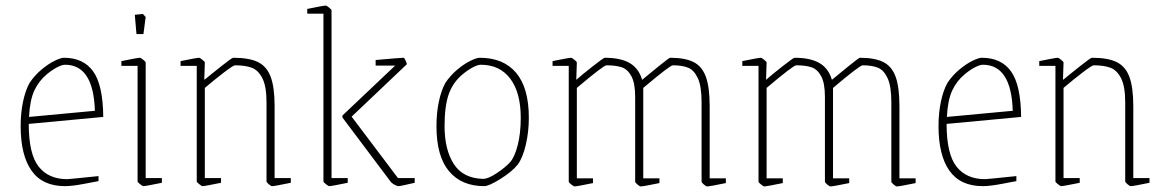

<svg xmlns="http://www.w3.org/2000/svg" viewBox="-20 -657 4167 688"><path d="M54 -205Q54 -252 62.5 -292.5Q71 -333 86 -360Q104 -387 128.5 -407.5Q153 -428 175.5 -439Q198 -450 209 -450Q279 -450 314 -401Q349 -352 350 -238L83 -213Q83 -105 118.5 -60Q154 -15 221 -15Q227 -15 333 -26V-8Q327 -7 283 1.5Q239 10 213 10Q132 10 93 -45.5Q54 -101 54 -205ZM320 -260Q315 -425 213 -425Q202 -425 184 -415.5Q166 -406 148 -391Q119 -367 103 -332.5Q87 -298 84 -238Z M473 -7V-421H415V-438Q473 -450 482 -450Q484 -450 493 -443Q502 -436 502 -433V-19H560V-2Q502 10 493 10Q491 10 482 3Q473 -4 473 -7ZM463 -604 492 -607 502 -596 494 -535H469Z M685 -7V-421H627V-438Q685 -450 694 -450Q696 -450 705 -443Q714 -436 714 -433L712 -371Q718 -375 732 -387Q742 -395 776.5 -422.5Q811 -450 816 -450Q873 -450 904.5 -434.5Q936 -419 950 -381.5Q964 -344 964 -276V-19H1022V-2Q964 10 955 10Q951 10 943 3Q935 -4 935 -7V-290Q935 -348 920 -377Q905 -406 881.5 -414.5Q858 -423 822 -423Q816 -423 782 -397Q748 -371 714 -342V-19H772V-2Q714 10 705 10Q703 10 694 3Q685 -4 685 -7Z M1139 -7V-608H1081V-625Q1139 -637 1148 -637Q1150 -637 1159 -630Q1168 -623 1168 -620V-19H1226V-2Q1168 10 1159 10Q1157 10 1148 3Q1139 -4 1139 -7ZM1379 -7 1207 -236V-243L1396 -422H1326V-442Q1417 -450 1426 -450Q1429 -450 1433 -441Q1437 -432 1438 -427L1240 -239L1406 -19H1466V-2Q1415 10 1408 10Q1403 10 1393 4.5Q1383 -1 1379 -7Z M1544 -205Q1544 -252 1552.5 -292.5Q1561 -333 1576 -360Q1594 -387 1618.5 -407.5Q1643 -428 1665.5 -439Q1688 -450 1699 -450Q1784 -450 1829.5 -396Q1875 -342 1875 -235Q1875 -184 1864 -137.5Q1853 -91 1835 -67Q1815 -42 1773.5 -16Q1732 10 1715 10Q1634 10 1589 -43.5Q1544 -97 1544 -205ZM1808 -76Q1824 -94 1835 -136.5Q1846 -179 1846 -235Q1846 -325 1808.5 -375Q1771 -425 1703 -425Q1692 -425 1674 -415.5Q1656 -406 1638 -391Q1603 -362 1588 -319.5Q1573 -277 1573 -205Q1573 -121 1606 -69.5Q1639 -18 1711 -16Q1729 -16 1760 -36.5Q1791 -57 1808 -76Z M2018 -6V-421H1960V-438Q2018 -450 2027 -450Q2029 -450 2038 -443Q2047 -436 2047 -433L2045 -371Q2064 -388 2103.5 -419Q2143 -450 2147 -450Q2204 -450 2236.5 -431Q2269 -412 2281 -371Q2306 -392 2342 -421Q2378 -450 2381 -450Q2435 -450 2465.5 -434.5Q2496 -419 2509.5 -381.5Q2523 -344 2523 -276V-18H2581V-1Q2523 11 2514 11Q2510 11 2502 4Q2494 -3 2494 -6V-290Q2494 -348 2480.5 -377Q2467 -406 2445.5 -414.5Q2424 -423 2391 -423Q2381 -423 2285 -342V-18H2343V-1Q2285 11 2276 11Q2272 11 2264 4Q2256 -3 2256 -6V-310Q2256 -359 2242.5 -384Q2229 -409 2207.5 -416Q2186 -423 2153 -423Q2143 -423 2047 -342V-18H2105V-1Q2047 11 2038 11Q2036 11 2027 4Q2018 -3 2018 -6Z M2698 -6V-421H2640V-438Q2698 -450 2707 -450Q2709 -450 2718 -443Q2727 -436 2727 -433L2725 -371Q2744 -388 2783.5 -419Q2823 -450 2827 -450Q2884 -450 2916.5 -431Q2949 -412 2961 -371Q2986 -392 3022 -421Q3058 -450 3061 -450Q3115 -450 3145.5 -434.5Q3176 -419 3189.5 -381.5Q3203 -344 3203 -276V-18H3261V-1Q3203 11 3194 11Q3190 11 3182 4Q3174 -3 3174 -6V-290Q3174 -348 3160.5 -377Q3147 -406 3125.5 -414.5Q3104 -423 3071 -423Q3061 -423 2965 -342V-18H3023V-1Q2965 11 2956 11Q2952 11 2944 4Q2936 -3 2936 -6V-310Q2936 -359 2922.5 -384Q2909 -409 2887.5 -416Q2866 -423 2833 -423Q2823 -423 2727 -342V-18H2785V-1Q2727 11 2718 11Q2716 11 2707 4Q2698 -3 2698 -6Z M3343 -205Q3343 -252 3351.5 -292.5Q3360 -333 3375 -360Q3393 -387 3417.5 -407.5Q3442 -428 3464.5 -439Q3487 -450 3498 -450Q3568 -450 3603 -401Q3638 -352 3639 -238L3372 -213Q3372 -105 3407.5 -60Q3443 -15 3510 -15Q3516 -15 3622 -26V-8Q3616 -7 3572 1.5Q3528 10 3502 10Q3421 10 3382 -45.5Q3343 -101 3343 -205ZM3609 -260Q3604 -425 3502 -425Q3491 -425 3473 -415.5Q3455 -406 3437 -391Q3408 -367 3392 -332.5Q3376 -298 3373 -238Z M3762 -7V-421H3704V-438Q3762 -450 3771 -450Q3773 -450 3782 -443Q3791 -436 3791 -433L3789 -371Q3795 -375 3809 -387Q3819 -395 3853.5 -422.5Q3888 -450 3893 -450Q3950 -450 3981.5 -434.5Q4013 -419 4027 -381.5Q4041 -344 4041 -276V-19H4099V-2Q4041 10 4032 10Q4028 10 4020 3Q4012 -4 4012 -7V-290Q4012 -348 3997 -377Q3982 -406 3958.5 -414.5Q3935 -423 3899 -423Q3893 -423 3859 -397Q3825 -371 3791 -342V-19H3849V-2Q3791 10 3782 10Q3780 10 3771 3Q3762 -4 3762 -7Z"/></svg>

Font: Grenze Thin
Style: Regular
Weight: 250
Designer: Renata Polastri
Foundry: Omnibus-Type
Version: Version 1.002; ttfautohint (v1.8)